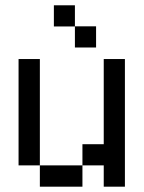

<svg xmlns="http://www.w3.org/2000/svg" viewBox="-20 -702 540 722"><path d="M290 0H129.9V-80.1H290ZM129.9 -80.1H49.8V-480H129.9ZM370.1 -480H449.7V0H370.1V-80.1H290V-159.7H370.1ZM261.7 -523.4V-602.5H182.6V-682.1H261.7V-603H341.3V-523.4Z"/></svg>

Font: W95FA
Style: Regular
Weight: 400
Designer: FontsArena.com
Foundry: Alina Sava
Version: Version 1.002;Fontself Maker 3.4.0